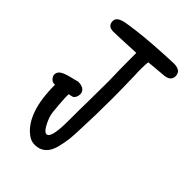

<svg xmlns="http://www.w3.org/2000/svg" viewBox="-192 -685 763 763"><g transform="rotate(45 189.5 -304.0)"><path d="M250 -546Q249 -546 246.5 -545.5Q244 -545 242 -545Q240 -532 240 -507Q240 -481 241 -469Q243 -387 243 -347Q243 -248 239 -161Q238 -129 235.5 -107.5Q233 -86 225.5 -56Q218 -26 200 -10Q182 6 155 6Q134 6 117 -7Q43 -62 43 -220H39Q29 -220 21.5 -227.5Q14 -235 12 -245Q12 -264 30 -273Q48 -282 81 -289L99 -294Q137 -294 141 -267Q141 -255 137 -247.5Q133 -240 130 -238Q127 -236 118 -234L108 -232V-211Q110 -174 114 -136Q117 -112 131.5 -84.5Q146 -57 158 -57Q182 -57 182 -155Q182 -230 183 -267Q183 -282 183.5 -324Q184 -366 184 -380Q184 -389 183.5 -402.5Q183 -416 182.5 -445.5Q182 -475 182 -512V-538Q74 -533 58 -533Q26 -533 26 -562Q26 -586 72 -593Q74 -593 75.5 -593.5Q77 -594 78 -594Q152 -606 269 -612L317 -614Q358 -614 358 -583Q358 -554 318 -552Z"/></g></svg>

Font: Because We Build
Style: Regular
Weight: 400
Designer: Liz Wetzel, Aaron Williamson, Russ McMullin
Foundry: Red Hat
Version: Version 1.000